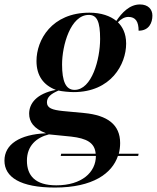

<svg xmlns="http://www.w3.org/2000/svg" viewBox="-79 -603 705 863"><path d="M168 240C339 240 425 176 451 98H542L544 88H455C459 72 461 56 461 40C461 -43 404 -85 299 -95L203 -104C156 -109 132 -117 132 -143C132 -166 149 -181 184 -196C200 -192 234 -189 252 -189C420 -189 488 -314 488 -407C488 -455 470 -484 451 -503C465 -518 482 -527 498 -527C531 -527 544 -505 544 -465C591 -465 606 -501 606 -533C606 -561 587 -583 550 -583C503 -583 468 -545 444 -509C417 -531 376 -546 323 -546C153 -546 85 -423 85 -329C85 -262 117 -220 172 -199C84 -182 52 -137 52 -92C52 -56 72 -25 128 -4C9 1 -59 46 -59 119C-59 193 12 240 168 240ZM256 -199C217 -199 200 -237 200 -313C200 -399 238 -536 320 -536C357 -536 371 -506 371 -428C371 -337 334 -199 256 -199ZM194 98H352C352 171 289 230 174 230C79 230 42 186 42 119C42 52 85 15 141 1L241 11C310 19 347 38 351 88H196Z"/></svg>

Font: Noto Serif Display SemiBold
Style: Italic
Weight: 600
Italic angle: -12°
Designer: Monotype Design Team
Foundry: Monotype Imaging Inc.
Version: Version 2.009